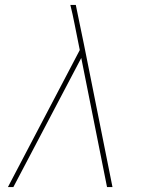

<svg xmlns="http://www.w3.org/2000/svg" viewBox="-20 -755 616 775"><path d="M12 0H34L308 -521L412 0H434L319 -575L301 -662L286 -735H264Q269 -716 273 -696.5Q277 -677 281 -658L302 -553Z"/></svg>

Font: Iosevka Sparkle Thin Oblique
Style: Regular
Weight: 100
Italic angle: -9°
Designer: Belleve Invis
Foundry: Belleve Invis
Version: Version 4.5.0; ttfautohint (v1.8.3)